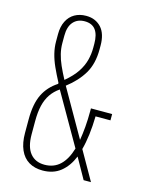

<svg xmlns="http://www.w3.org/2000/svg" viewBox="-112 -806 691 884"><g transform="rotate(15 233.0 -364.0)"><path d="M177 6Q139 6 111.5 -10.5Q84 -27 69.5 -60Q55 -93 55 -140V-205Q55 -279 77 -324Q99 -369 144 -398V-403Q125 -439 111.5 -469Q98 -499 91 -527.5Q84 -556 84 -584V-619Q84 -655 97 -681Q110 -707 133.5 -720.5Q157 -734 188 -734Q212 -734 230 -726Q248 -718 261 -703.5Q274 -689 280.5 -667.5Q287 -646 287 -619V-601Q287 -532 259 -485Q231 -438 180 -399L308 -175Q313 -204 316 -239.5Q319 -275 319 -316V-328H420V-298H349Q348 -251 343 -210.5Q338 -170 329 -137L407 0H372L317 -98Q297 -49 262.5 -21.5Q228 6 177 6ZM179 -22Q223 -22 252.5 -49.5Q282 -77 298 -131L158 -375Q133 -358 117 -334.5Q101 -311 93.5 -279.5Q86 -248 86 -205V-142Q86 -82 110.5 -52Q135 -22 179 -22ZM167 -423Q204 -454 223 -483Q242 -512 249.5 -541Q257 -570 257 -600V-619Q257 -663 240 -685.5Q223 -708 188 -708Q154 -708 134 -685.5Q114 -663 114 -619V-584Q114 -559 120 -534Q126 -509 138 -482Q150 -455 167 -423Z"/></g></svg>

Font: Hubot Sans Condensed ExtraLight
Style: Regular
Weight: 200
Width: 3
Designer: Deni Anggara
Foundry: GitHub, Inc., Subsidiary of Microsoft Corporation
Version: Version 2.000